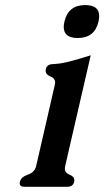

<svg xmlns="http://www.w3.org/2000/svg" viewBox="-20 -713 404 743"><path d="M310.1 -693.4Q363.8 -693.4 363.8 -650.9Q363.8 -641.6 361.3 -629.9Q346.7 -565.9 280.8 -565.9Q227.1 -565.9 226.6 -608.4Q226.6 -618.2 229.5 -629.9Q244.1 -693.4 310.1 -693.4ZM232.4 -71.3Q231.4 -65.9 231 -61.5Q231 -43.9 249 -37.1Q267.6 -29.8 267.6 -15.6Q267.6 -12.7 267.1 -9.8Q262.7 9.8 240.2 9.8H74.7Q56.2 9.8 56.2 -3.9Q56.2 -6.8 57.1 -9.8Q61.5 -28.3 87.9 -37.1Q114.3 -45.9 120.1 -71.3L191.9 -383.8Q192.9 -388.7 193.4 -393.1Q193.4 -410.2 175.3 -417Q156.7 -424.3 156.7 -439Q156.7 -441.9 157.2 -444.8Q161.6 -464.8 184.1 -464.8Q215.3 -466.3 247.1 -474.6Q279.3 -482.9 331.1 -499Z"/></svg>

Font: Caudex
Style: Bold
Weight: 700
Italic angle: -13°
Version: Version 1.04